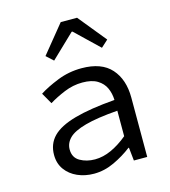

<svg xmlns="http://www.w3.org/2000/svg" viewBox="-112 -829 823 931"><g transform="rotate(-15 300.0 -364.0)"><path d="M246 12Q201 12 163.5 -4.5Q126 -21 103.5 -52Q81 -83 81 -126Q81 -181 116.5 -217.5Q152 -254 230 -276Q308 -298 433 -308Q432 -341 419.5 -368.5Q407 -396 379 -413Q351 -430 304 -430Q257 -430 212.5 -411.5Q168 -393 134 -372L102 -428Q139 -452 196.5 -475Q254 -498 318 -498Q418 -498 466.5 -443.5Q515 -389 515 -298V0H448L441 -66H438Q398 -35 348 -11.5Q298 12 246 12ZM268 -54Q309 -54 350.5 -73Q392 -92 433 -126V-254Q329 -246 269.5 -229.5Q210 -213 185.5 -188.5Q161 -164 161 -132Q161 -91 193.5 -72.5Q226 -54 268 -54ZM200 -568 165 -600 279 -740H361L475 -600L440 -568L322 -681H318Z"/></g></svg>

Font: SauceCodePro NFM
Style: Regular
Weight: 400
Monospace: yes
Designer: Paul D. Hunt, Teo Tuominen
Foundry: Adobe
Version: Version 2.042;hotconv 1.1.0;makeotfexe 2.6.0;Nerd Fonts 3.3.